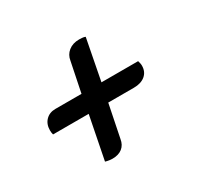

<svg xmlns="http://www.w3.org/2000/svg" viewBox="-103 -598 760 723"><g transform="rotate(-30 277.0 -236.0)"><path d="M198 -10Q190.5 -10 182.7 -11.2Q174.8 -12.3 167 -14.7L203.8 -201.2H48.8Q47.5 -205.8 46.9 -210.4Q46.3 -215 46.3 -220.2Q46.3 -247 62.4 -263.5Q78.5 -280 104.2 -280H218L244.3 -408.7Q247.8 -432.7 266.1 -447.3Q284.3 -462 312.2 -462Q318.8 -462 326.1 -461.3Q333.3 -460.7 339.2 -458.2L304.8 -280H464.2Q466.2 -273.3 467.2 -268.7Q468.3 -264 468.3 -258.3Q468.3 -232 450.1 -216.6Q431.8 -201.2 400.3 -201.2H288.8L260 -59Q256.3 -35.7 240.1 -22.8Q223.8 -10 198 -10Z"/></g></svg>

Font: Sansita Swashed Light
Style: Regular
Weight: 300
Designer: Pablo Cosgaya
Foundry: Omnibus-Type
Version: Version 1.003